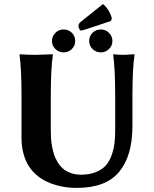

<svg xmlns="http://www.w3.org/2000/svg" viewBox="-20 -915 759 945"><path d="M418.9 -712.9C418.9 -697.6 424.5 -684.5 435.5 -673.6C446.6 -662.7 460.1 -657.2 476.1 -657.2C491.7 -657.2 505.1 -662.7 516.4 -673.6C527.6 -684.5 533.2 -697.6 533.2 -712.9C533.2 -728.8 527.6 -742.4 516.4 -753.4C505.1 -764.5 491.7 -770 476.1 -770C460.1 -770 446.6 -764.6 435.5 -753.7C424.5 -742.8 418.9 -729.2 418.9 -712.9ZM235.8 -712.9C235.8 -697.6 241.5 -684.5 252.7 -673.6C263.9 -662.7 277.3 -657.2 293 -657.2C308.9 -657.2 322.4 -662.7 333.5 -673.6C344.6 -684.5 350.1 -697.6 350.1 -712.9C350.1 -729.2 344.6 -742.8 333.7 -753.7C322.8 -764.6 309.2 -770 293 -770C277.3 -770 263.9 -764.5 252.7 -753.4C241.5 -742.4 235.8 -728.8 235.8 -712.9ZM546.9 -444.8V-276.9C546.9 -252.1 545.7 -230 543.5 -210.4C541.2 -190.9 536.5 -171.1 529.3 -150.9C522.1 -130.7 512.6 -113.9 500.7 -100.6C488.9 -87.2 472.6 -76.3 451.9 -67.9C431.2 -59.4 406.9 -55.2 378.9 -55.2C360.7 -55.2 344 -57.9 328.9 -63.2C313.7 -68.6 301.1 -75.6 291 -84.2C280.9 -92.9 272.1 -103.4 264.4 -115.7C256.8 -128.1 250.8 -140.5 246.6 -153.1C242.4 -165.6 238.9 -179.2 236.3 -193.8C233.7 -208.5 232 -221.6 231.2 -233.2C230.4 -244.7 230 -256.7 230 -269V-444.8C230 -531.7 233.4 -598.5 240.2 -645L238.8 -647.9L155.8 -645C133 -645 107.1 -646 78.1 -647.9L76.2 -645C82.7 -597.5 85.9 -530.8 85.9 -444.8V-235.8C85.9 -207.5 89.2 -181.6 95.7 -158C102.2 -134.4 110.8 -114.3 121.6 -97.7C132.3 -81.1 145.2 -66.3 160.2 -53.5C175.1 -40.6 190.7 -30.3 206.8 -22.5C222.9 -14.6 240.2 -8.2 258.5 -3.2C276.9 1.9 294 5.3 309.8 7.1C325.6 8.9 341.6 9.8 357.9 9.8C453.3 9.8 522.8 -16.5 566.4 -69.1C610 -121.7 631.8 -196.9 631.8 -294.9V-444.8C631.8 -531.7 635.3 -598.5 642.1 -645L641.1 -647.9L589.8 -645C573.6 -645 556.6 -646 539.1 -647.9L537.1 -645C543.6 -597.5 546.9 -530.8 546.9 -444.8ZM486.8 -895 377.4 -807.6C370 -801.4 366.2 -794.4 366.2 -786.6C366.2 -782.4 367.5 -777.7 370.1 -772.5C372.7 -767.3 375.5 -764.6 378.4 -764.6C382.6 -764.6 392.6 -767.3 408.2 -772.5L525.4 -811.5L530.8 -823.7C522.3 -854.7 507.6 -878.4 486.8 -895Z"/></svg>

Font: Linux Biolinum G
Style: Bold
Weight: 700
Designer: Philipp H. Poll
Foundry: Philipp H. Poll
Version: Version 1.1.0